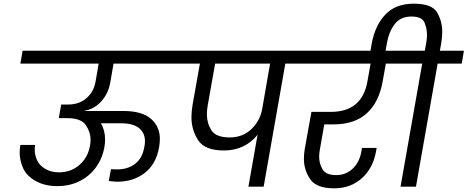

<svg xmlns="http://www.w3.org/2000/svg" viewBox="-20 -1016 2545 1045"><path d="M580 -566Q569 -505 530.5 -463.5Q492 -422 442 -414V-412H650Q753 -412 801.5 -369.5Q850 -327 850 -261Q850 -239 846 -215Q830 -123 768 -75Q706 -27 619 -27Q604 -27 572 -31L584 -95Q596 -94 618 -94Q675 -94 715 -124Q755 -154 766 -218Q769 -234 769 -248Q769 -292 737 -318.5Q705 -345 638 -345H529Q552 -307 552 -257Q552 -236 548 -214Q537 -153 502 -105Q467 -57 413 -30Q359 -3 292 -3Q223 -3 173 -31.5Q123 -60 105 -102.5Q87 -145 87 -185Q87 -205 91 -227H171Q169 -213 169 -200Q169 -174 181 -145.5Q193 -117 225 -97.5Q257 -78 301 -78Q366 -78 412.5 -118.5Q459 -159 470 -224Q473 -240 473 -255Q473 -296 447.5 -334.5Q422 -373 346 -373H300L313 -447H349Q411 -447 450.5 -481.5Q490 -516 500 -571L517 -670H91L103 -740H1021L1009 -670H598Z M1664 -670H1533L1415 0H1332L1382 -283Q1350 -242 1303.5 -219.5Q1257 -197 1199 -197Q1094 -197 1058 -253.5Q1022 -310 1022 -377Q1022 -409 1028 -445L1068 -670H956L968 -740H1676ZM1450 -670H1151L1111 -445Q1106 -418 1106 -394Q1106 -346 1130.5 -307Q1155 -268 1231 -268Q1300 -268 1347.5 -312.5Q1395 -357 1407 -423Z M1745 -339 1721 -202Q1717 -181 1717 -163Q1717 -126 1735.5 -94.5Q1754 -63 1810 -63Q1863 -63 1900 -98.5Q1937 -134 1947 -192L1950 -211H2030L2027 -194Q2011 -101 1949.5 -46Q1888 9 1799 9Q1702 9 1668 -41Q1634 -91 1634 -152Q1634 -178 1639 -207L1675 -407H1780Q1951 -407 1980 -574L1997 -670H1611L1623 -740H2212L2200 -670H2080L2063 -574Q2043 -460 1976.5 -399.5Q1910 -339 1796 -339Z M2505 -740 2493 -670H2362L2244 0H2160L2278 -670H2146L2158 -740H2292L2300 -782Q2304 -806 2304 -827Q2304 -860 2290.5 -893Q2277 -926 2219 -926Q2160 -926 2128.5 -885Q2097 -844 2086 -782L2075 -720H1993L2003 -778Q2021 -877 2077 -936.5Q2133 -996 2232 -996Q2332 -996 2359.5 -947.5Q2387 -899 2387 -843Q2387 -813 2381 -778L2374 -740Z"/></svg>

Font: Fz Poppins
Style: Italic
Weight: 400
Italic angle: -10°
Designer: Ninad Kale (Devanagari), Jonny Pinhorn (Latin)
Foundry: Indian Type Foundry
Version: Vit hóa bi Vntype.Com & FontZin.Com